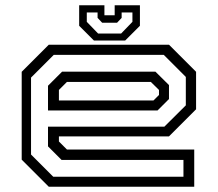

<svg xmlns="http://www.w3.org/2000/svg" viewBox="-20 -710 828 730"><path d="M622.5 -540 725.5 -437V-294.5L622.5 -191.5H204V-172L234.5 -141.5H718.5V0H165.5L62.5 -103V-437L165.5 -540ZM602.5 -501.5H184.5L98 -415V-122.5L182.5 -38H677.5V-102H214L162.5 -153.5V-228.5H605L686.5 -309.5V-417.5ZM571 -437.5 622.5 -386.5V-333.5L579 -290H162.5V-384L216 -437.5ZM553.5 -398.5H234.5L204 -368V-328H563.5L584.5 -349V-368ZM337 -556 281 -612V-690H377V-652H416V-690H512V-612L456 -556ZM353 -582.5H440.5L483.5 -627V-662.5H442.5V-642L425 -623.5H368.5L351 -642V-662.5H310V-627Z"/></svg>

Font: Tourney Expanded
Style: Regular
Weight: 400
Width: 7
Designer: Tyler Finck
Foundry: Etcetera Type Co
Version: Version 1.010; ttfautohint (v1.8.3)